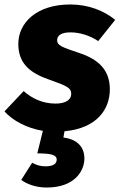

<svg xmlns="http://www.w3.org/2000/svg" viewBox="-42 -571 539 860"><path d="M315 -333C231 -361 214 -368 214 -391C214 -412 232 -426 274 -426C315 -426 360 -412 398 -387L474 -482C424 -523 354 -551 273 -551C123 -551 40 -470 40 -374C40 -293 85 -247 174 -216C258 -186 277 -178 277 -150C277 -123 250 -107 207 -107C146 -107 99 -132 64 -163L-22 -72C16 -30 78 3 150 15L125 116C188 116 213 123 212 145C211 166 191 174 162 174C138 174 120 168 102 158L53 235C78 253 117 269 167 269C294 269 336 193 336 139C336 87 304 53 242 45L247 17C396 3 450 -85 450 -171C450 -255 402 -304 315 -333Z"/></svg>

Font: Fira Sans ExtraBold
Style: Italic
Weight: 800
Italic angle: -8°
Designer: bBox Type GmbH & Carrois Corporate GbR & Edenspiekermann AG
Foundry: bBox Type GmbH & Carrois Corporate GbR & Edenspiekermann AG
Version: Version 4.301;PS 004.301;hotconv 1.0.88;makeotf.lib2.5.64775